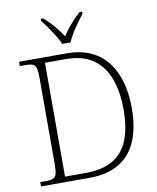

<svg xmlns="http://www.w3.org/2000/svg" viewBox="-99 -1007 886 1083"><g transform="rotate(-10 344.0 -465.5)"><path d="M47 0V-25H84Q108 -25 121.5 -31Q135 -37 140 -55Q145 -73 145 -109V-606Q145 -643 140 -660.5Q135 -678 121.5 -683.5Q108 -689 84 -689H47V-714H322Q422 -714 490 -669.5Q558 -625 593 -542.5Q628 -460 628 -346Q628 -237 595.5 -159.5Q563 -82 495.5 -41Q428 0 325 0ZM309 -31Q404 -31 464.5 -66.5Q525 -102 553 -172Q581 -242 581 -346Q581 -449 552.5 -525Q524 -601 464 -642Q404 -683 310 -683H190V-31ZM304 -771Q295 -794 278.5 -820.5Q262 -847 244 -873Q226 -899 210 -918V-931H224Q248 -909 266 -890Q284 -871 298.5 -852Q313 -833 328 -810Q343 -833 358 -852Q373 -871 390.5 -890Q408 -909 432 -931H446V-918Q431 -899 412.5 -873Q394 -847 377.5 -820.5Q361 -794 352 -771Z"/></g></svg>

Font: Noto Rashi Hebrew ExtraLight
Style: Regular
Weight: 250
Version: Version 1.006